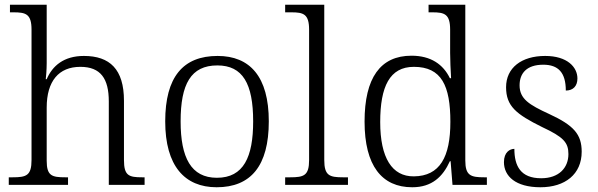

<svg xmlns="http://www.w3.org/2000/svg" viewBox="-20 -780 2522 810"><path d="M17 0H267V-32H256C199 -32 177 -38 177 -102V-326C177 -438 228 -498 319 -498C405 -498 439 -448 439 -352V0H590V-32H580C523 -32 503 -39 503 -105V-355C503 -488 443 -544 334 -544C249 -544 201 -502 177 -446H173C174 -451 177 -486 177 -514V-760H22V-728H37C89 -728 113 -721 113 -655V-105C113 -39 91 -32 33 -32H17Z M894 10C1038 10 1114 -80 1114 -268C1114 -457 1034 -544 898 -544C752 -544 677 -455 677 -268C677 -80 759 10 894 10ZM895 -30C786 -30 742 -115 742 -268C742 -425 785 -504 897 -504C1004 -504 1048 -427 1048 -268C1048 -118 1008 -30 895 -30Z M1183 0H1448V-32H1427C1370 -32 1348 -39 1348 -105V-760H1183V-728H1209C1260 -728 1284 -721 1284 -655V-105C1284 -39 1262 -32 1204 -32H1183Z M1719 10C1802 10 1848 -34 1878 -100H1881L1889 0H2034V-32H2023C1966 -32 1943 -39 1943 -103V-760H1788V-728H1804C1855 -728 1879 -721 1879 -655V-557C1879 -526 1881 -485 1883 -450H1878C1850 -508 1798 -545 1716 -545C1585 -545 1518 -452 1518 -267C1518 -81 1591 10 1719 10ZM1726 -36C1634 -35 1584 -114 1584 -265C1584 -415 1624 -498 1726 -498C1843 -498 1880 -418 1880 -266C1880 -118 1836 -37 1726 -36Z M2260 10C2364 10 2434 -45 2434 -140C2434 -213 2401 -251 2297 -299C2212 -338 2172 -363 2172 -420C2172 -471 2202 -507 2272 -507C2335 -507 2367 -474 2367 -398C2399 -398 2416 -418 2416 -449C2416 -497 2373 -544 2280 -544C2180 -544 2115 -494 2115 -412C2115 -332 2158 -298 2267 -244C2357 -202 2378 -179 2378 -130C2378 -72 2338 -28 2263 -28C2176 -28 2150 -80 2150 -152C2131 -152 2106 -138 2106 -96C2106 -37 2155 10 2260 10Z"/></svg>

Font: Noto Serif Telugu Light
Style: Regular
Weight: 300
Designer: Jelle Bosma - Monotype Design Team
Foundry: Monotype Imaging Inc.
Version: Version 2.005